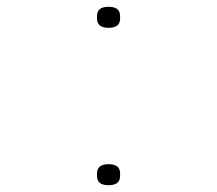

<svg xmlns="http://www.w3.org/2000/svg" viewBox="-20 -541 640 566"><path d="M300 5Q266 5 266 -22V-30Q266 -57 300 -57Q334 -57 334 -30V-22Q334 5 300 5ZM300 -459Q266 -459 266 -486V-494Q266 -521 300 -521Q334 -521 334 -494V-486Q334 -459 300 -459Z"/></svg>

Font: IBM Plex Mono Thin
Style: Regular
Weight: 100
Monospace: yes
Designer: Mike Abbink, Paul van der Laan, Pieter van Rosmalen
Foundry: Bold Monday
Version: Version 2.3